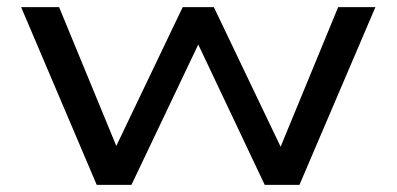

<svg xmlns="http://www.w3.org/2000/svg" viewBox="-20 -516 1108 536"><path d="M250 0 39 -496H145L307 -103H302L490 -496H577L765 -103H762L924 -496H1028L816 0H719L531 -397H536L347 0Z"/></svg>

Font: Nunito Sans 7pt Expanded
Style: Regular
Weight: 400
Width: 7
Designer: Vernon Adams
Foundry: Vernon Adams
Version: Version 3.101;gftools[0.9.27]